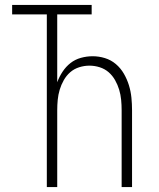

<svg xmlns="http://www.w3.org/2000/svg" viewBox="-20 -755 640 775"><path d="M169 0V-697H29V-735H350V-697H211V-423Q219 -445 232.5 -465.5Q246 -486 264.5 -500.5Q283 -515 306.5 -521.5Q330 -528 354 -528Q379 -528 403.5 -520.5Q428 -513 447.5 -496.5Q467 -480 480 -457.5Q493 -435 500.5 -410.5Q508 -386 510.5 -360.5Q513 -335 513 -310V0H471V-310Q471 -331 469 -352Q467 -373 461 -393Q455 -413 444.5 -431.5Q434 -450 418.5 -463.5Q403 -477 382.5 -483.5Q362 -490 341 -490Q320 -490 299.5 -483.5Q279 -477 263.5 -463.5Q248 -450 237.5 -431.5Q227 -413 221 -393Q215 -373 213 -352Q211 -331 211 -310V0Z"/></svg>

Font: Iosevka Extralight Extended
Style: Regular
Weight: 200
Width: 7
Monospace: yes
Designer: Belleve Invis
Foundry: Belleve Invis
Version: Version 32.5.0; ttfautohint (v1.8.4)